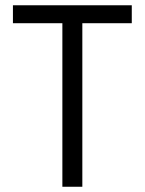

<svg xmlns="http://www.w3.org/2000/svg" viewBox="-20 -712 552 732"><path d="M29.3 -691.9H482.4V-623.5H293.9V0H217.8V-623.5H29.3Z"/></svg>

Font: Gidole
Style: Regular
Weight: 400
Version: Version 2.100; ttfautohint (v1.8.4.7-5d5b)